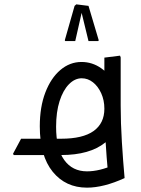

<svg xmlns="http://www.w3.org/2000/svg" viewBox="-20 -713 648 883"><path d="M43 0 40 -6 77 -75H153V0ZM380 150Q282 150 222.5 77Q163 4 163 -132Q163 -221 188.5 -287.5Q214 -354 257.5 -391Q301 -428 355 -428Q404 -428 445 -399.5Q486 -371 510.5 -322Q535 -273 535 -213Q535 -115 464 -57.5Q393 0 261 0H211V-75H261Q361 -75 410.5 -110.5Q460 -146 460 -213Q460 -252 445.5 -284Q431 -316 407.5 -334.5Q384 -353 356 -353Q324 -353 297 -325.5Q270 -298 254 -248Q238 -198 238 -130Q238 -29 275.5 23Q313 75 380 75Q409 75 440 67.5Q471 60 508 44L477 86Q470 12 465 -71Q460 -154 460 -227V-448L532 -457L535 -449V-227Q535 -149 540.5 -60Q546 29 553 106Q457 150 380 150ZM100 0V-75H211V0ZM100 0Q89 0 84.5 -11Q80 -22 80 -38Q80 -55 84.5 -65Q89 -75 100 -75ZM331 -693 387 -686 434 -528 432 -524H387L353 -664L358 -665L326 -524H280L278 -528L323 -686Z"/></svg>

Font: Fustat
Style: Regular
Weight: 400
Designer: Mohamed Gaber, Khaled Hosny, Laura Garcia Mut
Foundry: Kief Type Foundry, Alif Type Foundry, Hard Type Foundry
Version: Version 1.007